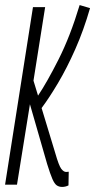

<svg xmlns="http://www.w3.org/2000/svg" viewBox="-25 -728 375 757"><path d="M-5 0 105 -700H153L107 -410L125 -351Q160 -403 206 -494Q252 -585 289 -708L330 -696Q305 -609 272 -534.5Q239 -460 204 -401Q169 -342 139 -302L193 -124Q207 -75 216.5 -62.5Q226 -50 236 -50Q239 -50 241.5 -50.5Q244 -51 246 -51L245 3Q233 9 220 9Q208 9 199 3Q190 -3 181.5 -22.5Q173 -42 161 -81L93 -317L42 0Z"/></svg>

Font: Georama ExtraCondensed Light
Style: Italic
Weight: 300
Width: 2
Italic angle: -9°
Designer: Jean-Baptiste Levee
Foundry: Production Type
Version: Version 1.000